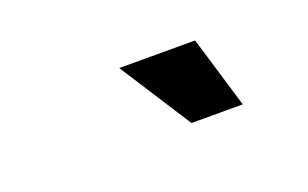

<svg xmlns="http://www.w3.org/2000/svg" viewBox="-35 -826 564 352"><g transform="rotate(-20 247.5 -650.0)"><path d="M295 -580H395L353 -720H205Z"/></g></svg>

Font: Uncut Sans
Style: Bold Italic
Weight: 700
Italic angle: -10°
Designer: Kasper Nordkvist
Foundry: Uncut Type
Version: Version 1.111;FEAKit 1.0